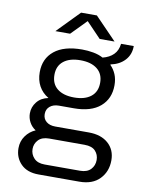

<svg xmlns="http://www.w3.org/2000/svg" viewBox="-97 -785 794 1042"><g transform="rotate(10 300.0 -264.5)"><path d="M189 188Q126 188 91.5 153Q57 118 57 66Q57 28 78 -1.5Q99 -31 132 -45Q110 -59 97.5 -82Q85 -105 85 -131Q85 -166 107.5 -194Q130 -222 170 -230Q135 -251 117 -284Q99 -317 99 -360Q99 -435 152 -478Q205 -521 305 -521Q336 -521 366.5 -515.5Q397 -510 421 -497Q458 -506 480.5 -528.5Q503 -551 507 -588H577Q577 -541 548 -509.5Q519 -478 470 -468V-465Q489 -446 500 -420Q511 -394 511 -360Q511 -286 460.5 -242.5Q410 -199 315 -199H233Q203 -199 184 -183.5Q165 -168 165 -141Q165 -115 183.5 -99.5Q202 -84 233 -84H418Q486 -84 525.5 -49Q565 -14 565 44Q565 106 525.5 147Q486 188 414 188ZM212 129H407Q446 129 466 108Q486 87 486 56Q486 27 467 6.5Q448 -14 407 -14H212Q173 -14 153 7Q133 28 133 57Q133 86 153 107.5Q173 129 212 129ZM306 -257Q365 -257 398.5 -283.5Q432 -310 432 -360Q432 -409 398.5 -435.5Q365 -462 306 -462Q247 -462 213.5 -435.5Q180 -409 180 -360Q180 -310 213.5 -283.5Q247 -257 306 -257ZM144 -594 264 -717H351L470 -594H388L293 -693H322L225 -594Z"/></g></svg>

Font: Chivo Mono Light
Style: Regular
Weight: 300
Monospace: yes
Designer: Hector Gatti
Foundry: Omnibus-Type
Version: Version 1.008